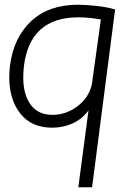

<svg xmlns="http://www.w3.org/2000/svg" viewBox="-20 -528 572 809"><path d="M200 10Q113 10 66 -49Q19 -108 19 -203Q19 -226 22 -251Q37 -369 111 -438.5Q185 -508 308 -508Q343 -508 388 -503Q433 -498 465 -488L368 261H310L353 -63Q326 -26 286 -8Q246 10 200 10ZM367 -172 405 -446Q353 -455 310 -455Q107 -455 81 -251Q78 -226 78 -201Q78 -129 109.5 -86.5Q141 -44 201 -44Q258 -44 306 -80Q354 -116 367 -172Z"/></svg>

Font: Bellota
Style: Italic
Weight: 400
Italic angle: -7.5°
Designer: Kemie Guaida
Foundry: Kemie Guaida
Version: Version 4.001